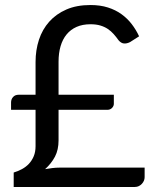

<svg xmlns="http://www.w3.org/2000/svg" viewBox="-20 -744 620 764"><path d="M24 -336Q24 -349 32 -358Q40 -367 54.5 -367H121.5V-497.5Q121.5 -544.5 135 -585.8Q148.5 -627 176 -657.8Q203.5 -688.5 244.2 -706.2Q285 -724 340 -724Q379 -724 409.5 -714.2Q440 -704.5 463.5 -687.5Q487 -670.5 504.2 -648Q521.5 -625.5 533.5 -599.5L497.5 -576.5Q484.5 -570 473.2 -571Q462 -572 452 -583.5Q442.5 -597 432.2 -608.5Q422 -620 409 -628.8Q396 -637.5 379.2 -642.5Q362.5 -647.5 340 -647.5Q308.5 -647.5 284.8 -637Q261 -626.5 245 -607Q229 -587.5 221 -560Q213 -532.5 213 -498.5V-367H433V-331Q433 -322 425.8 -314.5Q418.5 -307 407 -307H213V-185.5Q213 -148 198.8 -120.8Q184.5 -93.5 159.5 -71Q173.5 -73.5 188 -75.2Q202.5 -77 217 -77H555.5V-39Q555.5 -32 552.8 -25.2Q550 -18.5 544.8 -12.8Q539.5 -7 532.5 -3.5Q525.5 0 516.5 0H34.5V-57.5Q51.5 -62.5 67.2 -71Q83 -79.5 95 -92.2Q107 -105 114.2 -122.2Q121.5 -139.5 121.5 -162.5V-307H24Z"/></svg>

Font: Lato
Style: Regular
Weight: 400
Designer: Lukasz Dziedzic with Adam Twardoch and Botio Nikoltchev
Foundry: tyPoland Lukasz Dziedzic
Version: Version 2.010; 2014-09-01; http://www.latofonts.com/; ttfaut